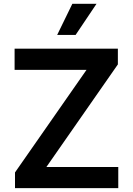

<svg xmlns="http://www.w3.org/2000/svg" viewBox="-20 -981 693 1001"><path d="M58.2 0V-82L431.1 -616.8H56.1V-727.3H594.5V-645.2L221.9 -110.4H596.6V0ZM278.1 -799 357.2 -961.3H483.3L374.3 -799Z"/></svg>

Font: Inter UI Semi Bold
Style: Regular
Weight: 600
Designer: Rasmus Andersson
Foundry: rsms
Version: 3.2;8d6f07862